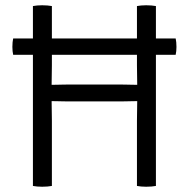

<svg xmlns="http://www.w3.org/2000/svg" viewBox="-20 -706 717 729"><path d="M30 -498Q28.5 -505 27.8 -511.8Q27 -518.5 27 -528Q27 -538.5 27.8 -545.5Q28.5 -552.5 30 -560H647Q648.5 -552.5 649.2 -545.5Q650 -538.5 650 -528Q650 -511.5 647 -498ZM237 -321Q234 -321 220.5 -321.2Q207 -321.5 193.2 -321.8Q179.5 -322 176 -322Q165.5 -322 155 -321.5Q144.5 -321 134 -321V-385Q144.5 -385 155 -384.5Q165.5 -384 176 -384Q179.5 -384 193.2 -384.2Q207 -384.5 220.5 -384.8Q234 -385 237 -385H440Q443 -385 456.5 -384.8Q470 -384.5 483.8 -384.2Q497.5 -384 501 -384Q511.5 -384 522 -384.5Q532.5 -385 543 -385V-321Q532.5 -321 522 -321.5Q511.5 -322 501 -322Q497.5 -322 483.8 -321.8Q470 -321.5 456.5 -321.2Q443 -321 440 -321ZM177 0Q169.5 1.5 160 2.2Q150.5 3 140 3Q130.5 3 121.2 2.2Q112 1.5 105 0V-683Q112 -684.5 121.2 -685.2Q130.5 -686 140 -686Q150.5 -686 160 -685.2Q169.5 -684.5 177 -683V-458Q177 -437 176.5 -420.8Q176 -404.5 176 -384V-322Q176 -302 176.5 -285.5Q177 -269 177 -248ZM500 -248Q500 -269 500.5 -285.5Q501 -302 501 -322V-384Q501 -404.5 500.5 -420.8Q500 -437 500 -458V-683Q507 -684.5 516.2 -685.2Q525.5 -686 535 -686Q545.5 -686 555 -685.2Q564.5 -684.5 572 -683V0Q564.5 1.5 555 2.2Q545.5 3 535 3Q525.5 3 516.2 2.2Q507 1.5 500 0Z"/></svg>

Font: Signika Negative Light Light
Style: Regular
Weight: 300
Version: Version 2.001